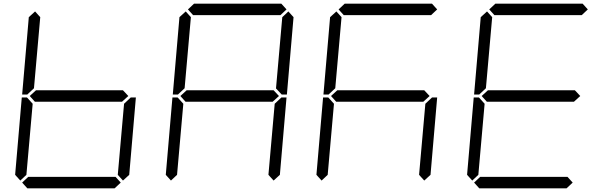

<svg xmlns="http://www.w3.org/2000/svg" viewBox="-20 -1020 3304 1040"><path d="M131 -511 128 -508H100L136 -927L170 -958L198 -927L164 -542ZM646 -531 675 -500 641 -469H169L141 -500L175 -531ZM90 -42 62 -73 98 -492H126L129 -489L157 -458L123 -73ZM685 -489 688 -492H716L680 -73L646 -42L618 -73L652 -458ZM634 -31 601 0H128L100 -31L133 -62H606Z M947 -511 944 -508H916L952 -927L986 -958L1014 -927L980 -542ZM998 -969 1031 -1000H1504L1532 -969L1499 -938H1026ZM1462 -531 1491 -500 1457 -469H985L957 -500L991 -531ZM906 -42 878 -73 914 -492H942L945 -489L973 -458L939 -73ZM1501 -489 1504 -492H1532L1496 -73L1462 -42L1434 -73L1468 -458ZM1542 -958 1570 -927 1534 -508H1506L1503 -511L1475 -541L1509 -927Z M1763 -511 1760 -508H1732L1768 -927L1802 -958L1830 -927L1796 -542ZM1814 -969 1847 -1000H2320L2348 -969L2315 -938H1842ZM2278 -531 2307 -500 2273 -469H1801L1773 -500L1807 -531ZM1722 -42 1694 -73 1730 -492H1758L1761 -489L1789 -458L1755 -73ZM2317 -489 2320 -492H2348L2312 -73L2278 -42L2250 -73L2284 -458Z M2579 -511 2576 -508H2548L2584 -927L2618 -958L2646 -927L2612 -542ZM2630 -969 2663 -1000H3136L3164 -969L3131 -938H2658ZM3094 -531 3123 -500 3089 -469H2617L2589 -500L2623 -531ZM2538 -42 2510 -73 2546 -492H2574L2577 -489L2605 -458L2571 -73ZM3082 -31 3049 0H2576L2548 -31L2581 -62H3054Z"/></svg>

Font: DSEG7 Classic
Style: Light Italic
Weight: 300
Italic angle: -5°
Designer: Keshikan(Twitter:@keshinomi_88pro)
Version: Version 0.46